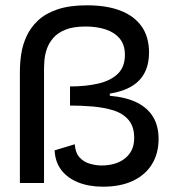

<svg xmlns="http://www.w3.org/2000/svg" viewBox="-20 -690 654 724"><path d="M368 14Q316 14 275.5 -2Q235 -18 211.5 -48.5Q188 -79 186 -123L262 -146Q264 -114 280 -96.5Q296 -79 319 -72.5Q342 -66 363 -66Q389 -66 411.5 -72.5Q434 -79 451 -92.5Q468 -106 477 -125Q486 -144 486 -170Q486 -213 464.5 -238Q443 -263 407 -274Q371 -285 328.5 -288.5Q286 -292 244 -292V-364Q304 -364 351 -375Q398 -386 424.5 -412Q451 -438 451 -483Q451 -521 431.5 -544.5Q412 -568 378.5 -579Q345 -590 303 -590Q256 -590 226.5 -578Q197 -566 180.5 -546.5Q164 -527 156.5 -505Q149 -483 147.5 -462Q146 -441 146 -426V0H55V-421Q55 -452 60 -486Q65 -520 80 -553Q95 -586 123 -612.5Q151 -639 196.5 -654.5Q242 -670 308 -670Q382 -670 434 -650Q486 -630 514 -590.5Q542 -551 542 -491Q542 -449 526 -417Q510 -385 477 -365Q444 -345 394 -337V-329Q458 -323 498 -302.5Q538 -282 558 -248Q578 -214 578 -166Q578 -112 553.5 -71.5Q529 -31 482 -8.5Q435 14 368 14Z"/></svg>

Font: Bricolage Grotesque 72pt
Style: Regular
Weight: 400
Version: Version 1.001;gftools[0.9.33.dev8+g029e19f]